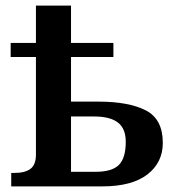

<svg xmlns="http://www.w3.org/2000/svg" viewBox="-20 -664 639 684"><path d="M20 -48H32Q69 -48 88.5 -62.5Q108 -77 108 -113V-461H18V-511H108V-644H233V-511H384V-461H233V-302H330Q438 -302 499 -271Q560 -240 560 -155Q560 -85 505 -42.5Q450 0 344 0H20ZM321 -52Q379 -52 403.5 -76.5Q428 -101 428 -159Q428 -206 400 -227.5Q372 -249 316 -249H233V-52Z"/></svg>

Font: Noto Serif SemiBold
Style: Regular
Weight: 600
Designer: Monotype Design Team
Foundry: Monotype Imaging Inc.
Version: Version 1.001